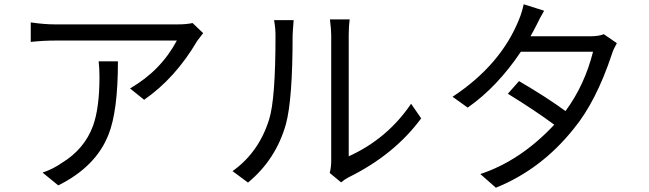

<svg xmlns="http://www.w3.org/2000/svg" viewBox="-20 -831 3040 899"><path d="M532.2 -543.9Q532.2 -310.1 487.8 -200.2Q429.2 -50.8 252.9 37.1L179.2 -22.9Q228 -39.1 269 -67.9Q376 -132.8 416 -243.2Q445.8 -326.2 445.8 -472.2Q445.8 -508.8 441.9 -543.9ZM931.2 -675.8 903.8 -640.1Q800.8 -464.8 654.8 -363.8L588.9 -417Q732.9 -500 808.1 -641.1H237.8Q183.1 -641.1 124 -634.8V-726.1Q187 -716.8 237.8 -716.8H812Q852.1 -716.8 881.8 -723.1Z M1068.8 -29.8Q1191.9 -117.2 1240.2 -272Q1270 -366.2 1270 -664.1Q1270 -700.2 1263.2 -736.8H1355Q1350.1 -676.8 1350.1 -665Q1350.1 -365.2 1318.8 -250Q1272 -84 1141.1 23.9ZM1523.9 -21Q1530.8 -48.8 1530.8 -77.1V-666Q1530.8 -691.9 1524.9 -740.2H1617.2Q1612.8 -708 1612.8 -666V-99.1Q1793.9 -181.2 1904.8 -345.2L1952.1 -276.9Q1826.2 -106 1610.8 0Q1595.2 7.8 1577.1 22.9Z M2868.2 -628.9Q2851.1 -598.1 2845.2 -578.1Q2771 -355 2667 -229Q2515.1 -38.1 2301.8 47.9L2229 -16.1Q2417 -78.1 2575.2 -247.1Q2487.8 -312 2357.9 -392.1L2410.2 -451.2Q2539.1 -376 2627.9 -311Q2717.8 -433.1 2756.8 -588.9H2418.9Q2308.1 -423.8 2169.9 -327.1L2099.1 -377.9Q2326.2 -527.8 2411.1 -742.2Q2422.9 -770 2432.1 -811L2527.8 -780.8Q2505.9 -743.2 2492.2 -713.9Q2475.1 -680.2 2463.9 -661.1H2742.2Q2784.2 -661.1 2807.1 -670.9Z"/></svg>

Font: Black Ops One [rus by aLiNcE]
Style: Regular
Weight: 400
Designer: James Grieshaber
Foundry: James Grieshaber
Version: Version 1.002;May 25, 2024;FontCreator 13.0.0.2680 64-bit